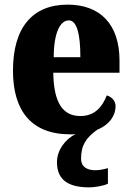

<svg xmlns="http://www.w3.org/2000/svg" viewBox="-20 -570 569 829"><path d="M366 239C385 239 428 233 446 223V156C425 162 407 165 391 165C356 165 330 150 330 116C330 58 350 26 400 -10C456 -33 479 -74 479 -111C479 -135 462 -152 441 -158C421 -107 388 -69 327 -69C251 -69 212 -126 210 -256H496V-308C496 -467 411 -550 272 -550C122 -550 36 -453 36 -265C36 -91 116 10 283 10C291 10 299 10 306 9C262 31 226 78 226 130C226 205 272 239 366 239ZM327 -323H212C212 -426 239 -482 277 -482C312 -482 327 -423 327 -323Z"/></svg>

Font: Noto Serif Sinhala Condensed Black
Style: Regular
Weight: 900
Width: 3
Designer: Jelle Bosma - Monotype Design Team
Foundry: Monotype Imaging Inc.
Version: Version 2.007